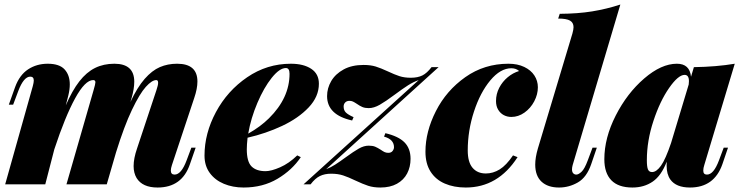

<svg xmlns="http://www.w3.org/2000/svg" viewBox="-20 -815 3281 849"><path d="M845.2 -162.1 819.8 -88.9Q784.7 14.2 676.8 14.2Q609.9 14.2 584 -27.8Q570.8 -50.3 570.8 -80.6Q570.8 -114.3 585.9 -158.2L671.9 -417Q679.2 -438.5 679.2 -449.2Q679.2 -460.9 670.9 -460.9Q651.9 -460.9 624.8 -430.9Q597.7 -400.9 563.5 -329.3Q529.3 -257.8 493.2 -141.6L452.1 0H273.9L394 -417Q401.9 -443.8 401.9 -451.2Q401.9 -460.9 392.1 -460.9Q356.4 -460.9 312.3 -380.4Q268.1 -299.8 220.2 -154.8L180.2 0H2.9L125 -434.1Q129.4 -450.2 129.4 -459Q129.4 -476.1 113.8 -476.1Q85 -476.1 61 -413.1L38.1 -352.1H19L46.9 -430.2Q66.4 -483.4 104.2 -508.3Q142.1 -533.2 190.9 -533.2Q242.7 -533.2 265.6 -508.1Q288.6 -482.9 288.6 -441.9Q288.6 -419.4 282.2 -393.1L271 -349.1Q299.3 -414.6 330.8 -455.1Q362.3 -495.6 400.1 -514.4Q438 -533.2 485.8 -533.2Q573.7 -533.2 573.7 -453.6Q573.7 -422.9 562 -381.8L556.6 -363.8Q586.9 -428.7 619.6 -466.1Q652.3 -503.4 687 -518.3Q721.7 -533.2 763.2 -533.2Q853 -533.2 853 -454.6Q853 -423.3 838.9 -381.8L740.2 -85Q735.4 -70.3 735.4 -61Q735.4 -43 752 -43Q781.7 -43 805.2 -106L826.2 -162.1Z M1074.7 -206.1Q1071.3 -175.3 1071.3 -154.8Q1071.3 -100.1 1092.3 -79.1Q1113.3 -58.1 1154.3 -58.1Q1179.2 -58.1 1218.5 -75.2Q1257.8 -92.3 1294.4 -127.9L1310.1 -120.1Q1272 -63 1207 -24.4Q1142.1 14.2 1057.1 14.2Q1009.3 14.2 970 -2.2Q930.7 -18.6 907.5 -50.3Q884.3 -82 884.3 -127Q884.3 -225.1 934.8 -319.3Q985.4 -413.6 1073 -473.4Q1160.6 -533.2 1266.1 -533.2Q1322.3 -533.2 1356.2 -510.7Q1390.1 -488.3 1390.1 -444.8Q1390.1 -387.7 1344.7 -339.8Q1299.3 -292 1227.5 -258.3Q1155.8 -224.6 1074.7 -206.1ZM1077.6 -224.1Q1131.3 -254.4 1169.4 -292Q1260.3 -381.8 1260.3 -488.8Q1260.3 -514.2 1244.1 -514.2Q1216.3 -514.2 1181.6 -470.9Q1147 -427.7 1118.2 -360.1Q1089.4 -292.5 1077.6 -224.1Z M1508.3 -119.1Q1544.4 -145.5 1566.9 -158.2Q1589.4 -170.9 1610.4 -170.9Q1627.9 -170.9 1638.9 -166.3Q1649.9 -161.6 1663.6 -152.8Q1673.3 -146 1680.4 -142.6Q1687.5 -139.2 1697.3 -139.2Q1709.5 -139.2 1715.8 -147.2Q1722.2 -155.3 1722.2 -164.1Q1722.2 -198.7 1678.2 -210.9L1684.1 -226.1Q1742.2 -212.4 1768.8 -185.3Q1795.4 -158.2 1795.4 -112.8Q1795.4 -76.7 1780.3 -47.9Q1765.1 -19 1735.1 -2.4Q1705.1 14.2 1662.1 14.2Q1631.3 14.2 1608.2 6.6Q1585 -1 1551.8 -16.6Q1520.5 -31.7 1497.3 -39.3Q1474.1 -46.9 1444.3 -46.9Q1415.5 -46.9 1394.5 -36.6Q1373.5 -26.4 1353.5 0H1322.3L1831.5 -460.9Q1807.6 -452.6 1783.9 -437.5Q1760.3 -422.4 1726.1 -397Q1685.5 -366.7 1659.4 -351.8Q1633.3 -336.9 1610.4 -336.9Q1593.8 -336.9 1582.3 -341.8Q1570.8 -346.7 1557.6 -356Q1547.4 -362.8 1540.5 -366Q1533.7 -369.1 1525.4 -369.1Q1513.2 -369.1 1506.3 -361.8Q1499.5 -354.5 1499.5 -344.2Q1499.5 -327.6 1509 -317.9Q1518.6 -308.1 1543.5 -296.9L1537.1 -282.2Q1426.3 -306.6 1426.3 -390.1Q1426.3 -425.3 1444.8 -456.8Q1463.4 -488.3 1499.8 -508.1Q1536.1 -527.8 1587.4 -527.8Q1618.7 -527.8 1641.4 -520.8Q1664.1 -513.7 1695.8 -499Q1724.6 -485.4 1746.3 -478.3Q1768.1 -471.2 1796.4 -471.2Q1827.1 -471.2 1847.7 -481.4Q1868.2 -491.7 1888.2 -518.1H1919.4L1422.4 -66.9Q1441.9 -74.2 1461.4 -86.7Q1481 -99.1 1508.3 -119.1Z M2048.3 -149.9Q2048.3 -98.1 2069.6 -73Q2090.8 -47.9 2128.4 -47.9Q2160.2 -47.9 2189.5 -65.9Q2218.8 -84 2248.5 -127.9L2268.6 -120.1Q2182.1 14.2 2039.6 14.2Q1987.3 14.2 1947 -3.2Q1906.7 -20.5 1884 -55.9Q1861.3 -91.3 1861.3 -144Q1861.3 -232.9 1907.5 -323.7Q1953.6 -414.6 2037.6 -473.9Q2121.6 -533.2 2228.5 -533.2Q2268.6 -533.2 2298.1 -519Q2327.6 -504.9 2343 -481.2Q2358.4 -457.5 2358.4 -429.2Q2358.4 -397.5 2342.3 -366.9Q2326.2 -336.4 2299.1 -317.1Q2272 -297.9 2241.2 -297.9Q2223.1 -297.9 2207.8 -305.9Q2192.4 -314 2182.9 -329.8Q2173.3 -345.7 2173.3 -368.2Q2173.3 -399.4 2187.5 -426.8Q2201.7 -454.1 2224.9 -473.4Q2248 -492.7 2275.4 -501Q2261.7 -513.2 2241.2 -513.2Q2192.9 -513.2 2148.2 -459.7Q2103.5 -406.2 2075.9 -321.8Q2048.3 -237.3 2048.3 -149.9Z M2509.3 -66.4Q2509.3 -54.2 2514.9 -48.6Q2520.5 -43 2528.3 -43Q2538.1 -43 2551.5 -55.4Q2564.9 -67.9 2579.1 -106L2600.1 -162.1H2619.1L2594.2 -88.9Q2574.2 -30.8 2535.2 -8.3Q2496.1 14.2 2452.1 14.2Q2402.3 14.2 2374.5 -11.7Q2346.7 -37.6 2346.7 -87.4Q2346.7 -118.2 2358.4 -158.2L2511.2 -667Q2516.1 -685.1 2516.1 -694.8Q2516.1 -714.8 2500.5 -723.9Q2484.9 -732.9 2448.2 -732.9L2455.1 -753.9Q2534.7 -754.4 2598.1 -764.6Q2661.6 -774.9 2723.1 -794.9L2512.2 -85Q2509.3 -74.2 2509.3 -66.4Z M3199.2 -162.1 3174.3 -88.9Q3138.2 14.2 3031.2 14.2Q2969.7 14.2 2944.3 -21Q2927.7 -44.4 2927.7 -82.5Q2927.7 -93.8 2928.2 -100.1Q2904.3 -38.1 2866.2 -12Q2828.1 14.2 2776.4 14.2Q2714.4 14.2 2683.3 -17.8Q2652.3 -49.8 2652.3 -110.8Q2652.3 -205.1 2702.6 -304Q2752.9 -402.8 2828.6 -468Q2904.3 -533.2 2973.1 -533.2Q3029.8 -533.2 3035.6 -475.6L3048.3 -518.1Q3147.5 -519.5 3229 -533.2L3094.2 -85Q3089.8 -71.8 3089.8 -60.5Q3089.8 -43 3106 -43Q3135.7 -43 3159.2 -106L3180.2 -162.1ZM2947.3 -182.6 3025.4 -441.4Q3026.4 -452.1 3026.4 -456.1Q3026.4 -483.9 3007.3 -483.9Q2979 -483.9 2938.7 -426Q2898.4 -368.2 2869.4 -280.3Q2840.3 -192.4 2840.3 -106.9Q2840.3 -77.6 2845.2 -65.9Q2850.1 -54.2 2863.3 -54.2Q2882.8 -54.2 2902.8 -82.3Q2922.9 -110.4 2947.3 -182.6Z"/></svg>

Font: TypoPRO Playfair Display
Style: Italic
Weight: 900
Italic angle: -14°
Designer: Claus Eggers Sørensen
Foundry: Claus Eggers Sørensen
Version: Version 1.004;PS 001.004;hotconv 1.0.70;makeotf.lib2.5.58329